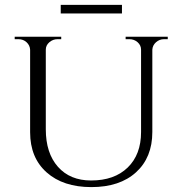

<svg xmlns="http://www.w3.org/2000/svg" viewBox="-20 -750 740 784"><path d="M167 -600V-222Q167 -125 216.5 -69Q266 -13 352 -13Q447 -13 501.5 -66Q556 -119 556 -211V-600H602V-211Q602 -107 535.5 -46.5Q469 14 353 14Q238 14 170.5 -46Q103 -106 103 -210V-600ZM105 -600V-547H103Q102 -565 88.5 -577.5Q75 -590 55 -590Q55 -590 47.5 -590Q40 -590 40 -590V-600ZM230 -600V-590Q230 -590 222.5 -590Q215 -590 215 -590Q196 -590 181.5 -577.5Q167 -565 167 -547H165V-600ZM558 -600V-547H556Q556 -565 542 -577.5Q528 -590 508 -590Q508 -590 500.5 -590Q493 -590 493 -590V-600ZM665 -600V-590Q665 -590 657.5 -590Q650 -590 650 -590Q631 -590 617 -577.5Q603 -565 602 -547H600V-600ZM228 -730H478V-695H228Z"/></svg>

Font: Cinzel
Style: Regular
Weight: 400
Designer: Natanael Gama
Version: Version 2.000